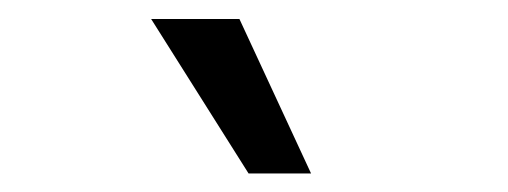

<svg xmlns="http://www.w3.org/2000/svg" viewBox="-20 -822 540 204"><path d="M244.1 -637.7 140.6 -801.8H234.4L310.5 -637.7Z"/></svg>

Font: GenEi Gothic M SemiLight
Style: Regular
Weight: 350
Designer: o_tamon (Modified); [Source Han Sans]
Ryoko NISHIZUKA  (kana & ideographs); Paul D. Hunt (Latin, Greek & Cyrillic); Wenl
Version: Version 1.1a;Original Version 1.004